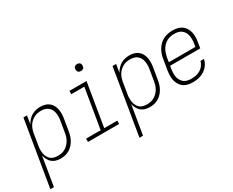

<svg xmlns="http://www.w3.org/2000/svg" viewBox="-146 -1180 2269 1866"><g transform="rotate(-30 988.5 -247.0)"><path d="M-23 215 99 -520H139L124 -429Q136 -451 154.5 -471Q173 -491 195 -504Q217 -517 242 -522.5Q267 -528 291 -528Q318 -528 343.5 -521Q369 -514 388.5 -498Q408 -482 419.5 -459.5Q431 -437 435.5 -411.5Q440 -386 439 -359Q438 -332 433 -305L413 -185Q409 -161 402 -137Q395 -113 382.5 -90.5Q370 -68 352 -48.5Q334 -29 311.5 -16Q289 -3 264.5 2.5Q240 8 216 8Q188 8 163 1Q138 -6 118.5 -22.5Q99 -39 87.5 -62Q76 -85 71 -110L17 215ZM204 -29Q224 -29 245 -33Q266 -37 285 -48Q304 -59 320 -75Q336 -91 347 -110Q358 -129 364.5 -149.5Q371 -170 374 -191L394 -311Q398 -332 398.5 -354Q399 -376 395.5 -397Q392 -418 382.5 -436Q373 -454 357 -467Q341 -480 320.5 -485.5Q300 -491 278 -491Q258 -491 237.5 -487Q217 -483 197.5 -472.5Q178 -462 162 -446.5Q146 -431 135 -412.5Q124 -394 117.5 -373.5Q111 -353 108 -333L88 -213Q84 -191 83.5 -169Q83 -147 86.5 -126Q90 -105 99.5 -86Q109 -67 124 -53.5Q139 -40 160.5 -34.5Q182 -29 204 -29Z M873 0H523V-37H687L761 -483H615V-520H807L727 -37H873ZM810 -631Q800 -631 791.5 -634Q783 -637 777.5 -644Q772 -651 771 -660.5Q770 -670 771 -680Q772 -686 775 -692Q778 -698 784 -702Q790 -706 796.5 -707.5Q803 -709 809 -709Q819 -709 827.5 -706Q836 -703 841.5 -696Q847 -689 848.5 -679.5Q850 -670 848 -660Q847 -654 844 -648Q841 -642 835.5 -638Q830 -634 823 -632.5Q816 -631 810 -631Z M977 215 1099 -520H1139L1124 -429Q1136 -451 1154.5 -471Q1173 -491 1195 -504Q1217 -517 1242 -522.5Q1267 -528 1291 -528Q1318 -528 1343.5 -521Q1369 -514 1388.5 -498Q1408 -482 1419.5 -459.5Q1431 -437 1435.5 -411.5Q1440 -386 1439 -359Q1438 -332 1433 -305L1413 -185Q1409 -161 1402 -137Q1395 -113 1382.5 -90.5Q1370 -68 1352 -48.5Q1334 -29 1311.5 -16Q1289 -3 1264.5 2.5Q1240 8 1216 8Q1188 8 1163 1Q1138 -6 1118.5 -22.5Q1099 -39 1087.5 -62Q1076 -85 1071 -110L1017 215ZM1204 -29Q1224 -29 1245 -33Q1266 -37 1285 -48Q1304 -59 1320 -75Q1336 -91 1347 -110Q1358 -129 1364.5 -149.5Q1371 -170 1374 -191L1394 -311Q1398 -332 1398.5 -354Q1399 -376 1395.5 -397Q1392 -418 1382.5 -436Q1373 -454 1357 -467Q1341 -480 1320.5 -485.5Q1300 -491 1278 -491Q1258 -491 1237.5 -487Q1217 -483 1197.5 -472.5Q1178 -462 1162 -446.5Q1146 -431 1135 -412.5Q1124 -394 1117.5 -373.5Q1111 -353 1108 -333L1088 -213Q1084 -191 1083.5 -169Q1083 -147 1086.5 -126Q1090 -105 1099.5 -86Q1109 -67 1124 -53.5Q1139 -40 1160.5 -34.5Q1182 -29 1204 -29Z M1698 8Q1670 8 1643 2Q1616 -4 1595 -19Q1574 -34 1560.5 -56.5Q1547 -79 1540.5 -105Q1534 -131 1535 -159Q1536 -187 1540 -215L1560 -335Q1564 -361 1572.5 -385.5Q1581 -410 1595 -433Q1609 -456 1629 -475Q1649 -494 1673 -506Q1697 -518 1723 -523Q1749 -528 1774 -528Q1802 -528 1829 -522Q1856 -516 1877.5 -501Q1899 -486 1913 -463.5Q1927 -441 1933 -415Q1939 -389 1938.5 -361Q1938 -333 1933 -305L1923 -242H1585L1579 -209Q1576 -187 1575 -165Q1574 -143 1578.5 -122Q1583 -101 1593.5 -82.5Q1604 -64 1620.5 -51.5Q1637 -39 1658.5 -34Q1680 -29 1702 -29Q1727 -29 1752.5 -34Q1778 -39 1801.5 -52.5Q1825 -66 1841.5 -88Q1858 -110 1863 -135H1903Q1899 -114 1888.5 -93Q1878 -72 1862 -55Q1846 -38 1826.5 -25.5Q1807 -13 1785 -5.5Q1763 2 1741.5 5Q1720 8 1698 8ZM1591 -278H1889L1894 -311Q1898 -333 1898.5 -355Q1899 -377 1895 -398Q1891 -419 1881 -437Q1871 -455 1854.5 -468Q1838 -481 1817 -486Q1796 -491 1774 -491Q1753 -491 1732 -487Q1711 -483 1691 -472.5Q1671 -462 1655 -446Q1639 -430 1628 -411Q1617 -392 1610 -371Q1603 -350 1599 -329Z"/></g></svg>

Font: Iosevka Extralight Oblique
Style: Regular
Weight: 200
Italic angle: -9°
Monospace: yes
Designer: Belleve Invis
Foundry: Belleve Invis
Version: Version 32.5.0; ttfautohint (v1.8.4)